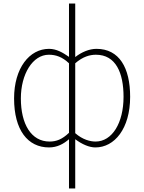

<svg xmlns="http://www.w3.org/2000/svg" viewBox="-20 -814 810 1077"><path d="M367 243H402V46V-33C441 -4 481 13 515 13C622 13 710 -92 710 -271C710 -434 649 -540 521 -540C481 -540 438 -522 402 -494V-573V-794H367V-573V-495C331 -520 296 -540 255 -540C145 -540 59 -432 59 -262C59 -84 136 13 255 13C301 13 337 -7 367 -33V46ZM258 -20C155 -20 97 -118 97 -262C97 -398 163 -507 254 -507C293 -507 329 -495 367 -459V-69C328 -32 296 -20 258 -20ZM516 -20C487 -20 444 -30 402 -67V-459C444 -496 484 -507 518 -507C630 -507 673 -405 673 -271C673 -124 609 -20 516 -20Z"/></svg>

Font: Noto Sans CJK HK Thin
Style: Regular
Weight: 100
Designer: Ryoko NISHIZUKA 西塚涼子 (kana, bopomofo & ideographs); Paul D. Hunt (Latin, Greek & Cyrillic); Sandoll Communications 산돌커뮤니
Foundry: Adobe
Version: Version 2.004;hotconv 1.0.118;makeotfexe 2.5.65603